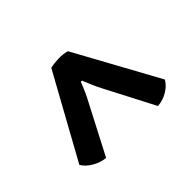

<svg xmlns="http://www.w3.org/2000/svg" viewBox="-125 -710 789 789"><g transform="rotate(45 270.0 -315.0)"><path d="M421.5 -563Q444.5 -550 460.5 -523.2Q476.5 -496.5 478.5 -466L262 -353.5Q248 -346 223 -335.2Q198 -324.5 184 -319V-312Q198 -307 223 -296Q248 -285 262 -277L478.5 -164.5Q476 -134.5 459.5 -106.8Q443 -79 421 -66.5L57.5 -267Q52.5 -288.5 51.8 -314.8Q51 -341 57.5 -363.5Z"/></g></svg>

Font: Signika Negative Light SemiBold
Style: Regular
Weight: 600
Version: Version 2.001